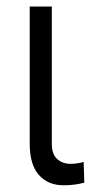

<svg xmlns="http://www.w3.org/2000/svg" viewBox="-20 -550 273 577"><path d="M135.7 -530.3V-118.2Q135.7 -86.4 151.9 -72Q168 -57.6 192.4 -57.6Q203.6 -57.6 215.3 -59.6Q227.1 -61.5 231.4 -63.5L233.4 -1Q204.6 6.8 170.9 6.8Q124.5 6.8 96.9 -24.2Q69.3 -55.2 69.3 -118.2V-530.3Z"/></svg>

Font: Pretendard Light
Style: Regular
Weight: 300
Designer: Base glyphs from Inter by Rasmus Andersson; Hangeul glyphs from Noto Sans CJK(Source Han Sans) by Jang Soo-young and Kan
Foundry: Kil Hyung-jin
Version: Version 1.309